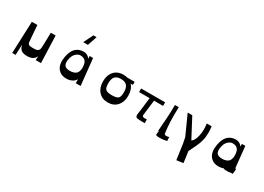

<svg xmlns="http://www.w3.org/2000/svg" viewBox="-11 -2025 4727 3442"><g transform="rotate(30 2352.5 -303.5)"><path d="M647 0H538L542 -84Q504 16 366 16Q289 16 247.5 -12.5Q206 -41 188 -116L179 100H109L135 -559H153V-560H249L269 -297Q275 -215 281 -200Q292 -169 338 -163Q357 -161 386 -161Q435 -161 460.5 -166.5Q486 -172 500 -191Q514 -210 517 -232.5Q520 -255 521 -305L528 -560H627Z M1115 -704 1212 -901H1278L1212 -704ZM1177 14Q1055 14 994 -71.5Q933 -157 961 -312Q1001 -534 1171 -558Q1288 -574 1341 -489L1339 -547H1410L1467 0H1367V-82Q1339 -35 1289 -10.5Q1239 14 1177 14ZM1165 -138Q1211 -138 1244 -150.5Q1277 -163 1294 -180Q1311 -197 1320 -222Q1329 -247 1331 -263Q1333 -279 1333 -299Q1333 -353 1321 -390Q1309 -427 1287 -444Q1265 -461 1243 -467.5Q1221 -474 1192 -474Q1142 -474 1095 -427Q1048 -380 1035 -286Q1025 -214 1053 -176Q1081 -138 1165 -138Z M2223 -485Q2295 -407 2295 -273Q2295 -145 2224.5 -66Q2154 13 2034 13Q1913 13 1843 -66Q1773 -145 1773 -273Q1773 -379 1818 -450.5Q1863 -522 1946 -548V-549H1951Q1990 -560 2034 -560Q2078 -560 2117 -549H2269V-485ZM2196 -290Q2196 -389 2155 -430.5Q2114 -472 2034 -472Q1954 -472 1913 -430.5Q1872 -389 1872 -290Q1872 -195 1906 -165.5Q1940 -136 2034 -136Q2128 -136 2162 -165.5Q2196 -195 2196 -290Z M2701 -117H2700Q2699 -109 2700 -102Q2701 -95 2704.5 -90.5Q2708 -86 2711.5 -82.5Q2715 -79 2722 -77.5Q2729 -76 2734 -74.5Q2739 -73 2748.5 -73Q2758 -73 2763.5 -73Q2769 -73 2780 -73.5Q2791 -74 2796 -74V3Q2666 2 2644 -3Q2608 -10 2603 -42Q2600 -64 2609 -117L2611 -128L2648 -430H2429V-504H2926V-430H2739Z M3301 -1Q3304 36 3304 78Q3229 97 3156 97Q3122 97 3108 94Q3087 90 3082 85Q3077 80 3077 65Q3077 53 3082 23Q3084 7 3086 0H3073Q3076 -47 3082.5 -132.5Q3089 -218 3092.5 -267.5Q3096 -317 3099 -395Q3102 -473 3102 -551H3182Q3169 -242 3203 -11Q3216 8 3245 8Q3266 8 3301 -1Z M3863 -549Q3868 -503 3870.5 -465Q3873 -427 3870 -388Q3867 -349 3866 -325Q3865 -301 3853.5 -262.5Q3842 -224 3838.5 -208.5Q3835 -193 3815.5 -149Q3796 -105 3790.5 -93Q3785 -81 3758 -26.5Q3731 28 3724 43L3756 275L3618 294L3574 -22L3550 -144L3368 -547H3463L3675 -146Q3728 -179 3755.5 -295Q3783 -411 3762 -549Z M4617 -5 4618 0H4592Q4543 6 4518 8.5Q4493 11 4466 8.5Q4439 6 4426 -4Q4381 14 4328 14Q4206 14 4145 -71.5Q4084 -157 4112 -312Q4152 -534 4322 -558Q4439 -574 4492 -489L4490 -547H4561L4607 -103Q4610 -105 4616 -107.5Q4622 -110 4625 -111Q4625 -51 4617 -5ZM4316 -138Q4362 -138 4395 -150.5Q4428 -163 4445 -180Q4462 -197 4471 -222Q4480 -247 4482 -263Q4484 -279 4484 -299Q4484 -353 4472 -390Q4460 -427 4438 -444Q4416 -461 4394 -467.5Q4372 -474 4343 -474Q4293 -474 4246 -427Q4199 -380 4186 -286Q4176 -214 4204 -176Q4232 -138 4316 -138Z"/></g></svg>

Font: OpenDyslexic
Style: Regular
Weight: 400
Designer: Abbie Gonzalez
Version: Version 0.920;hotconv 1.0.109;makeotfexe 2.5.65596